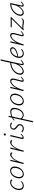

<svg xmlns="http://www.w3.org/2000/svg" viewBox="2434 -3184 1040 5947"><g transform="rotate(-90 2953.5 -211.0)"><path d="M169 6Q120 6 88 -19Q56 -44 44.5 -89Q33 -134 45 -193Q59 -257 94.5 -307.5Q130 -358 178.5 -387Q227 -416 281 -416Q310 -416 333.5 -406.5Q357 -397 373 -376L345 -350Q333 -366 315 -375Q297 -384 271 -384Q229 -384 191 -359.5Q153 -335 125 -292.5Q97 -250 85 -195Q68 -119 94 -72.5Q120 -26 177 -26Q210 -26 241 -40Q272 -54 296 -77L313 -57Q284 -29 246.5 -11.5Q209 6 169 6Z M532 6Q481 6 450 -20Q419 -46 408 -91Q397 -136 409 -193Q423 -259 457 -309.5Q491 -360 539 -388Q587 -416 639 -416Q689 -416 720.5 -391Q752 -366 763 -321.5Q774 -277 762 -219Q749 -156 715.5 -105Q682 -54 634.5 -24Q587 6 532 6ZM541 -25Q584 -25 621 -50.5Q658 -76 684.5 -120Q711 -164 721 -217Q737 -289 714 -337.5Q691 -386 631 -386Q591 -386 554 -362.5Q517 -339 489.5 -296.5Q462 -254 450 -195Q434 -117 459 -71Q484 -25 541 -25Z M861 0Q892 -134 939.5 -226.5Q987 -319 1040.5 -367Q1094 -415 1139 -415Q1159 -415 1177.5 -407Q1196 -399 1209 -382L1186 -347Q1175 -362 1158 -369.5Q1141 -377 1125 -377Q1098 -377 1064.5 -352Q1031 -327 996.5 -279Q962 -231 932 -160.5Q902 -90 883 0ZM845 0 942 -410H978L882 0Z M1240 0Q1271 -134 1318.5 -226.5Q1366 -319 1419.5 -367Q1473 -415 1518 -415Q1538 -415 1556.5 -407Q1575 -399 1588 -382L1565 -347Q1554 -362 1537 -369.5Q1520 -377 1504 -377Q1477 -377 1443.5 -352Q1410 -327 1375.5 -279Q1341 -231 1311 -160.5Q1281 -90 1262 0ZM1224 0 1321 -410H1357L1261 0Z M1662 4Q1646 4 1635 -3Q1624 -10 1621.5 -25Q1619 -40 1624 -62L1707 -410H1745L1664 -69Q1660 -51 1663 -40Q1666 -29 1681 -29Q1699 -29 1720 -46.5Q1741 -64 1767 -91L1783 -74Q1750 -38 1720 -17Q1690 4 1662 4ZM1759 -549Q1749 -549 1741.5 -553.5Q1734 -558 1730.5 -566.5Q1727 -575 1728 -585Q1730 -599 1739.5 -608Q1749 -617 1764 -617Q1774 -617 1781.5 -612Q1789 -607 1792.5 -599Q1796 -591 1795 -580Q1793 -567 1783 -558Q1773 -549 1759 -549Z M1943 6Q1902 6 1872.5 -9Q1843 -24 1827 -42L1854 -68Q1867 -51 1892 -38.5Q1917 -26 1948 -26Q1988 -26 2012.5 -46Q2037 -66 2043 -95Q2050 -125 2036 -147Q2022 -169 1998.5 -187Q1975 -205 1951.5 -224Q1928 -243 1915.5 -268.5Q1903 -294 1912 -331Q1921 -368 1953 -392Q1985 -416 2036 -416Q2068 -416 2092 -407.5Q2116 -399 2133 -387L2111 -358Q2099 -370 2078 -378Q2057 -386 2032 -386Q1995 -386 1973.5 -369.5Q1952 -353 1946 -329Q1940 -301 1954 -280.5Q1968 -260 1991.5 -241.5Q2015 -223 2038.5 -203Q2062 -183 2075 -156.5Q2088 -130 2079 -92Q2069 -49 2034 -21.5Q1999 6 1943 6Z M2137 289 2304 -462 2339 -466 2316 -350 2174 289ZM2366 4Q2334 4 2307.5 -8Q2281 -20 2262.5 -40Q2244 -60 2235 -86L2253 -103Q2268 -70 2296 -48Q2324 -26 2365 -26Q2404 -26 2439 -51Q2474 -76 2501 -120Q2528 -164 2540 -220Q2555 -298 2533.5 -339.5Q2512 -381 2450 -381Q2426 -381 2396 -374.5Q2366 -368 2333 -355Q2300 -342 2266.5 -323.5Q2233 -305 2203 -280L2191 -299Q2235 -336 2284.5 -361Q2334 -386 2381 -399Q2428 -412 2465 -412Q2516 -412 2545 -389.5Q2574 -367 2582.5 -326Q2591 -285 2580 -228Q2567 -167 2536.5 -114.5Q2506 -62 2462.5 -29Q2419 4 2366 4Z M2791 6Q2740 6 2709 -20Q2678 -46 2667 -91Q2656 -136 2668 -193Q2682 -259 2716 -309.5Q2750 -360 2798 -388Q2846 -416 2898 -416Q2948 -416 2979.5 -391Q3011 -366 3022 -321.5Q3033 -277 3021 -219Q3008 -156 2974.5 -105Q2941 -54 2893.5 -24Q2846 6 2791 6ZM2800 -25Q2843 -25 2880 -50.5Q2917 -76 2943.5 -120Q2970 -164 2980 -217Q2996 -289 2973 -337.5Q2950 -386 2890 -386Q2850 -386 2813 -362.5Q2776 -339 2748.5 -296.5Q2721 -254 2709 -195Q2693 -117 2718 -71Q2743 -25 2800 -25Z M3432 4Q3416 4 3405.5 -3Q3395 -10 3392.5 -24.5Q3390 -39 3395 -61L3451 -283Q3462 -328 3451.5 -354.5Q3441 -381 3407 -381Q3371 -381 3332 -351Q3293 -321 3256 -269Q3219 -217 3189.5 -148Q3160 -79 3142 0H3113Q3136 -91 3170 -167.5Q3204 -244 3245.5 -299Q3287 -354 3332 -384.5Q3377 -415 3419 -415Q3450 -415 3469.5 -399.5Q3489 -384 3494 -354Q3499 -324 3488 -281L3433 -69Q3428 -51 3431.5 -40Q3435 -29 3449 -29Q3469 -29 3490.5 -46.5Q3512 -64 3538 -91L3554 -74Q3520 -38 3490 -17Q3460 4 3432 4ZM3104 0 3200 -410H3237L3141 0Z M3714 5Q3682 5 3656 -10.5Q3630 -26 3617.5 -58.5Q3605 -91 3615 -140Q3626 -198 3661.5 -248Q3697 -298 3749 -335Q3801 -372 3861 -392.5Q3921 -413 3983 -413L4049 -711H4087L3946 -71Q3942 -52 3946 -40.5Q3950 -29 3965 -29Q3984 -29 4004.5 -46.5Q4025 -64 4052 -91L4067 -74Q4033 -37 4003 -16.5Q3973 4 3947 4Q3931 4 3921 -4Q3911 -12 3909 -28.5Q3907 -45 3912 -66L3950 -243L3978 -277Q3966 -226 3939.5 -175.5Q3913 -125 3876.5 -84Q3840 -43 3798 -19Q3756 5 3714 5ZM3727 -28Q3763 -28 3799 -51Q3835 -74 3867 -111.5Q3899 -149 3922 -193Q3945 -237 3954 -278L3979 -395L3996 -381H3976Q3922 -381 3868.5 -363Q3815 -345 3770 -312.5Q3725 -280 3694.5 -235.5Q3664 -191 3654 -140Q3647 -103 3655.5 -78Q3664 -53 3684 -40.5Q3704 -28 3727 -28Z M4266 6Q4216 6 4182.5 -19Q4149 -44 4137.5 -89Q4126 -134 4139 -193Q4153 -254 4189.5 -304.5Q4226 -355 4276 -386Q4326 -417 4381 -417Q4418 -417 4437 -402.5Q4456 -388 4461.5 -367.5Q4467 -347 4462 -325Q4455 -287 4416.5 -255.5Q4378 -224 4314.5 -201.5Q4251 -179 4165 -166L4166 -191Q4242 -204 4298 -224.5Q4354 -245 4386.5 -270.5Q4419 -296 4425 -323Q4427 -334 4425 -348Q4423 -362 4410.5 -373Q4398 -384 4369 -384Q4325 -384 4286 -357Q4247 -330 4219 -287Q4191 -244 4178 -196Q4167 -145 4174 -107Q4181 -69 4206.5 -47.5Q4232 -26 4274 -26Q4301 -26 4332 -38Q4363 -50 4394 -78L4410 -57Q4388 -36 4364 -21.5Q4340 -7 4315.5 -0.5Q4291 6 4266 6Z M4843 4Q4827 4 4816.5 -3Q4806 -10 4803.5 -24.5Q4801 -39 4806 -61L4862 -283Q4873 -328 4862.5 -354.5Q4852 -381 4818 -381Q4782 -381 4743 -351Q4704 -321 4667 -269Q4630 -217 4600.5 -148Q4571 -79 4553 0H4524Q4547 -91 4581 -167.5Q4615 -244 4656.5 -299Q4698 -354 4743 -384.5Q4788 -415 4830 -415Q4861 -415 4880.5 -399.5Q4900 -384 4905 -354Q4910 -324 4899 -281L4844 -69Q4839 -51 4842.5 -40Q4846 -29 4860 -29Q4880 -29 4901.5 -46.5Q4923 -64 4949 -91L4965 -74Q4931 -38 4901 -17Q4871 4 4843 4ZM4515 0 4611 -410H4648L4552 0Z M5258 10Q5224 10 5196.5 5.5Q5169 1 5142 -4Q5115 -9 5081 -9Q5045 -9 5025 -3Q5005 3 5000 5L4991 -16L5363 -389L5374 -368L5077 -367L5089 -400H5393L5398 -382L5027 -8L5004 -19Q5021 -26 5044.5 -33.5Q5068 -41 5100 -41Q5130 -41 5155 -37Q5180 -33 5205 -29Q5230 -25 5257 -25Q5288 -25 5309 -33.5Q5330 -42 5347 -65L5363 -53Q5347 -27 5330.5 -13Q5314 1 5296.5 5.5Q5279 10 5258 10Z M5527 5Q5475 5 5451.5 -36Q5428 -77 5439 -133Q5452 -192 5487 -243Q5522 -294 5572 -332.5Q5622 -371 5679.5 -392Q5737 -413 5793 -413Q5805 -413 5815 -412.5Q5825 -412 5833 -410L5758 -71Q5749 -29 5777 -29Q5796 -29 5817.5 -46.5Q5839 -64 5865 -91L5880 -74Q5846 -37 5817 -16.5Q5788 4 5761 4Q5745 4 5734.5 -3Q5724 -10 5721 -25Q5718 -40 5723 -63L5764 -243L5791 -277Q5780 -226 5753 -176Q5726 -126 5689.5 -85Q5653 -44 5611 -19.5Q5569 5 5527 5ZM5541 -28Q5575 -28 5611.5 -51Q5648 -74 5679.5 -111Q5711 -148 5734.5 -192Q5758 -236 5767 -278L5793 -395L5813 -378Q5808 -379 5799 -379.5Q5790 -380 5782 -380Q5735 -380 5686 -361.5Q5637 -343 5594 -310Q5551 -277 5520 -231.5Q5489 -186 5479 -133Q5469 -85 5487.5 -56.5Q5506 -28 5541 -28Z"/></g></svg>

Font: Ysabeau Office ExtraLight
Style: Italic
Weight: 250
Italic angle: -12°
Designer: Christian Thalmann (Catharsis Fonts)
Version: Version 2.001;gftools[0.9.30]; featfreeze: tnum,lnum,ss02